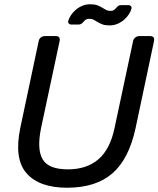

<svg xmlns="http://www.w3.org/2000/svg" viewBox="-20 -869 742 899"><path d="M75 -270 161 -676Q163 -687 171 -693.5Q179 -700 189 -700H241Q264 -700 259 -676L172 -268Q152 -169 180 -122.5Q208 -76 298 -76Q385 -76 440 -122.5Q495 -169 516 -268L603 -676Q605 -687 613.5 -693.5Q622 -700 632 -700H683Q706 -700 701 -676L615 -270Q584 -125 506.5 -57.5Q429 10 294 10Q164 10 104.5 -57.5Q45 -125 75 -270ZM299 -769Q302 -782 311 -796Q320 -810 333.5 -822Q347 -834 364.5 -841.5Q382 -849 402 -849Q424 -849 436.5 -844Q449 -839 458 -833.5Q467 -828 476 -823Q485 -818 498 -818Q508 -818 513.5 -822Q519 -826 523.5 -831.5Q528 -837 533 -841Q538 -845 548 -845H582Q589 -845 593 -840.5Q597 -836 596 -830Q593 -817 584 -803Q575 -789 561.5 -777Q548 -765 530.5 -757.5Q513 -750 493 -750Q472 -750 459.5 -755Q447 -760 437.5 -765.5Q428 -771 419.5 -776Q411 -781 398 -781Q388 -781 382 -777Q376 -773 371.5 -767.5Q367 -762 361.5 -758Q356 -754 347 -754H313Q307 -754 302.5 -758.5Q298 -763 299 -769Z"/></svg>

Font: SVN-Rubik
Style: Italic
Weight: 400
Italic angle: -12°
Designer: Hubert and Fischer
Foundry: Hubert & Fischer
Version: Version 2.101; ttfautohint (v1.8.3)